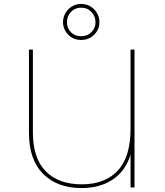

<svg xmlns="http://www.w3.org/2000/svg" viewBox="-20 -952 836 975"><path d="M394 3Q271 3 199 -69Q127 -141 127 -278V-700H147V-279Q147 -149 212 -82.5Q277 -16 395 -16Q513 -16 578 -85.5Q643 -155 643 -299V-700H663V0H643V-176L645 -173Q619 -85 553.5 -41Q488 3 394 3ZM392 -749Q365 -749 344.5 -761.5Q324 -774 312 -794.5Q300 -815 300 -839Q300 -864 312 -885Q324 -906 345 -919Q366 -932 392 -932Q419 -932 440 -919Q461 -906 473 -885Q485 -864 485 -839Q485 -815 473 -794.5Q461 -774 440 -761.5Q419 -749 392 -749ZM392 -768Q424 -768 444.5 -789Q465 -810 465 -839Q465 -869 444.5 -891Q424 -913 392 -913Q361 -913 340.5 -891.5Q320 -870 320 -839Q320 -809 340 -788.5Q360 -768 392 -768Z"/></svg>

Font: Montserrat Alternates Thin
Style: Regular
Weight: 100
Designer: Julieta Ulanovsky
Foundry: Julieta Ulanovsky
Version: Version 9.000